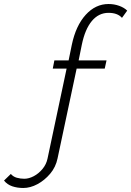

<svg xmlns="http://www.w3.org/2000/svg" viewBox="-83 -760 654 957"><path d="M33 177Q3 177 -22 168.5Q-47 160 -63 140L-29 107Q-17 121 1 126Q19 131 38 131Q61 131 85.5 118Q110 105 129 82Q148 59 154 30L249 -418H180L188 -459H259L275 -537Q295 -632 344 -686Q393 -740 458 -740Q486 -740 511 -731Q536 -722 551 -707L525 -671Q503 -696 458 -696Q409 -696 375 -655.5Q341 -615 325 -538L309 -459H448L439 -418H299L204 29Q195 73 167 106Q139 139 103.5 158Q68 177 33 177Z"/></svg>

Font: Raleway Light
Style: Italic
Weight: 300
Italic angle: -12°
Designer: Matt McInerney, Pablo Impallari, Rodrigo Fuenzalida
Foundry: Matt McInerney, Pablo Impallari, Rodrigo Fuenzalida
Version: Version 4.026